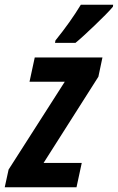

<svg xmlns="http://www.w3.org/2000/svg" viewBox="-59 -786 495 806"><path d="M-39.1 0 -22.9 -74.2 212.9 -442.9H64.9L86.9 -544.9H371.1L354 -463.9L124 -102.1H284.2L262.2 0ZM171.9 -606 173.8 -616.2Q236.3 -693.4 280.3 -766.1H416L415 -757.8Q404.3 -744.6 383.3 -723.4Q362.3 -702.1 338.1 -679Q314 -655.8 292.2 -636Q270.5 -616.2 257.8 -606Z"/></svg>

Font: Open Sans Condensed
Style: Bold Italic
Weight: 700
Width: 3
Italic angle: -12°
Designer: Monotype Design Team
Foundry: Monotype Imaging Inc.
Version: Version 3.003; ttfautohint (v1.8.4)